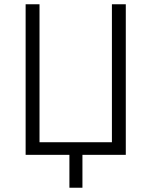

<svg xmlns="http://www.w3.org/2000/svg" viewBox="-20 -725 709 899"><path d="M305 154V0H100V-705H165V-59H504V-705H569V0H366V154Z"/></svg>

Font: Nunito Sans 7pt Condensed Light
Style: Regular
Weight: 300
Width: 3
Designer: Vernon Adams
Foundry: Vernon Adams
Version: Version 3.101;gftools[0.9.27]